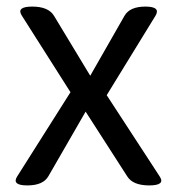

<svg xmlns="http://www.w3.org/2000/svg" viewBox="-20 -563 538 583"><path d="M32 -27 194 -283 46 -516Q29 -543 78 -543Q127 -543 144 -515L254 -333L358 -515Q374 -543 421.5 -543Q469 -543 452 -515L304 -274L465 -27Q483 0 433 0Q383 0 366 -28L240 -224L127 -28Q111 0 63 0Q15 0 32 -27Z"/></svg>

Font: Raw Maruko Gothic CJK TC
Style: Regular
Weight: 400
Version: Version 1.001